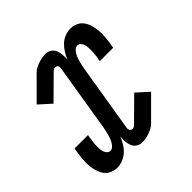

<svg xmlns="http://www.w3.org/2000/svg" viewBox="-148 -663 796 796"><g transform="rotate(-45 250.0 -265.0)"><path d="M103 8Q86 8 70.5 1Q55 -6 45.5 -19.5Q36 -33 31.5 -49Q27 -65 25.5 -82Q24 -99 25.5 -116.5Q27 -134 30 -152Q30 -153 30 -154.5Q30 -156 31 -157V-158Q31 -160 31.5 -162.5Q32 -165 32 -167Q33 -168 33 -170Q33 -172 33 -174H112Q112 -172 111.5 -170.5Q111 -169 111 -167Q110 -164 109.5 -160.5Q109 -157 109 -154Q107 -145 106 -136Q105 -127 105 -118Q105 -109 105.5 -100Q106 -91 108.5 -83Q111 -75 117 -68.5Q123 -62 132 -62Q141 -62 148 -69Q155 -76 159.5 -84Q164 -92 167 -100.5Q170 -109 172.5 -118Q175 -127 176.5 -135.5Q178 -144 180 -153L228 -446Q229 -450 229 -454Q229 -458 227 -461.5Q225 -465 221.5 -467Q218 -469 214 -469Q209 -469 205 -466.5Q201 -464 198 -461L103 -367L51 -414L145 -508Q153 -516 163 -521Q173 -526 183.5 -529.5Q194 -533 204.5 -535Q215 -537 225 -537Q239 -537 250.5 -529.5Q262 -522 267 -509.5Q272 -497 273 -483Q274 -469 273 -455Q279 -471 288.5 -486Q298 -501 310.5 -513Q323 -525 339.5 -531.5Q356 -538 372 -538Q389 -538 404.5 -531Q420 -524 429.5 -510.5Q439 -497 443.5 -481Q448 -465 449.5 -448Q451 -431 449.5 -413.5Q448 -396 446 -378Q445 -377 445 -375.5Q445 -374 445 -373L444 -372Q444 -370 443.5 -367.5Q443 -365 443 -363Q443 -362 442.5 -360Q442 -358 442 -356H363Q364 -358 364 -359.5Q364 -361 364 -363Q365 -366 365.5 -369.5Q366 -373 367 -376Q368 -385 369 -394Q370 -403 370 -412Q370 -421 369.5 -430Q369 -439 366.5 -447Q364 -455 358 -461.5Q352 -468 343 -468Q334 -468 327 -461Q320 -454 315.5 -446Q311 -438 308 -429.5Q305 -421 302.5 -412Q300 -403 298.5 -394.5Q297 -386 295 -377L247 -84Q246 -80 246.5 -76Q247 -72 248.5 -68.5Q250 -65 253.5 -63Q257 -61 261 -61Q266 -61 270 -63.5Q274 -66 277 -69L372 -163L424 -116L330 -22Q322 -14 312 -9Q302 -4 292 -0.5Q282 3 271.5 5Q261 7 250 7Q236 7 224.5 -0.5Q213 -8 208 -20.5Q203 -33 202 -47Q201 -61 203 -75Q196 -59 187 -44Q178 -29 165 -17Q152 -5 135.5 1.5Q119 8 103 8Z"/></g></svg>

Font: Iosevka Slab
Style: Italic
Weight: 400
Italic angle: -9°
Monospace: yes
Designer: Belleve Invis
Foundry: Belleve Invis
Version: Version 11.1.0; ttfautohint (v1.8.3)